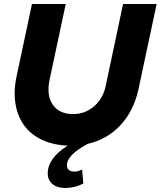

<svg xmlns="http://www.w3.org/2000/svg" viewBox="-20 -720 804 961"><path d="M419 0Q367 28 341 54.5Q315 81 315 108Q315 123 325 131Q335 139 353 139Q363 139 373 136Q383 133 391 128L397 198Q378 209 354 215Q330 221 307 221Q267 221 243 201.5Q219 182 219 148Q219 110 244 75Q269 40 319 9Q246 6 190.5 -20Q135 -46 101.5 -91.5Q68 -137 57.5 -200Q47 -263 63 -338L140 -700H309L228 -320Q212 -242 244.5 -195.5Q277 -149 346 -149Q406 -149 451 -188Q496 -227 509 -290L596 -700H764L673 -273Q649 -164 582.5 -93Q516 -22 419 0Z"/></svg>

Font: Red Hat Display Black
Style: Italic
Weight: 900
Italic angle: -12°
Designer: Pentagram / MCKL
Foundry: Pentagram / MCKL
Version: Version 1.003; Red Hat Display Black Italic